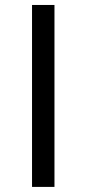

<svg xmlns="http://www.w3.org/2000/svg" viewBox="-20 -734 340 754"><path d="M193.9 -714.5H105.8V0H193.9Z"/></svg>

Font: Magic Ui Pro
Style: Bold
Weight: 700
Designer: Stefan Endress, Andreas Faust
Version: Version 1.000;FEAKit 1.0